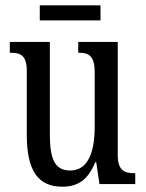

<svg xmlns="http://www.w3.org/2000/svg" viewBox="-20 -694 550 724"><path d="M130 -617H359V-674H130ZM215 10C269 10 310 -11 339 -82H343L355 0H490V-41H486C452 -41 424 -49 424 -109V-536H275V-495H278C312 -495 337 -486 337 -422V-215C337 -117 310 -51 245 -51C185 -51 168 -97 168 -188V-536H17V-495H21C56 -495 81 -486 81 -428V-186C81 -48 125 10 215 10Z"/></svg>

Font: Noto Serif Tamil ExtraCondensed
Style: Italic
Weight: 400
Width: 2
Italic angle: -12°
Designer: Indian Type Foundry, Tom Grace, and the Monotype Design Team
Foundry: Monotype Imaging Inc.
Version: Version 2.003